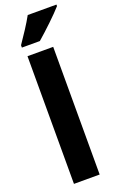

<svg xmlns="http://www.w3.org/2000/svg" viewBox="-183 -1025 675 1074"><g transform="rotate(-20 154.5 -488.0)"><path d="M309 -967V-976H138C114 -932 78 -878 45 -830V-816H152C201 -858 277 -930 309 -967ZM211 0V-760H58V0Z"/></g></svg>

Font: Noto Sans Lao Looped Condensed ExtraBold
Style: Regular
Weight: 800
Width: 3
Designer: Mark Frömberg, Ben Mitchell
Foundry: The Fontpad Ltd
Version: Version 1.002